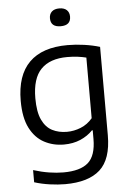

<svg xmlns="http://www.w3.org/2000/svg" viewBox="-64 -808 733 1084"><g transform="rotate(-5 303.0 -266.0)"><path d="M261 230Q221 230 174.5 223.5Q128 217 87 204V135Q133.5 149.5 176 156.2Q218.5 163 257 163Q352.5 163 397.2 123.8Q442 84.5 442 -11V-59.5H437.5Q409 -29.5 367.5 -11.5Q326 6.5 273.5 6.5Q212.5 6.5 162 -20.5Q111.5 -47.5 81.5 -106Q51.5 -164.5 51.5 -260Q51.5 -405 125 -478Q198.5 -551 342 -551Q388.5 -551 436 -544.2Q483.5 -537.5 524.5 -525V-24Q524.5 111.5 458.8 170.8Q393 230 261 230ZM297 -63.5Q336.5 -63.5 375.2 -79Q414 -94.5 442 -128V-471.5Q421 -477 393.5 -480.5Q366 -484 334.5 -484Q236.5 -484 185.8 -432.2Q135 -380.5 135 -267.5Q135 -190 156 -145.5Q177 -101 213.5 -82.2Q250 -63.5 297 -63.5ZM313.5 -660.5Q256.5 -660.5 256.5 -710.5Q256.5 -734 271.2 -747.8Q286 -761.5 313.5 -761.5Q341 -761.5 355.8 -747.8Q370.5 -734 370.5 -710.5Q370.5 -660.5 313.5 -660.5Z"/></g></svg>

Font: Encode Sans SmExp
Style: Regular
Weight: 400
Width: 6
Designer: Multiple Designers
Foundry: Impallari Type
Version: Version 3.002; ttfautohint (v1.8.3) -l 8 -r 50 -G 200 -x 14 